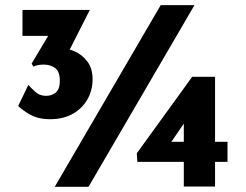

<svg xmlns="http://www.w3.org/2000/svg" viewBox="-20 -718 944 738"><path d="M172.9 -259.8Q127 -259.8 96.2 -277.3Q65.4 -294.9 49.8 -310.5L88.9 -391.6Q96.7 -382.8 114.3 -366.2Q131.8 -349.6 157.2 -349.6Q178.7 -349.6 194.3 -362.3Q210 -375 210 -407.2Q210 -443.4 191.9 -456.5Q173.8 -469.7 148.4 -469.7Q134.8 -469.7 124 -467.3Q113.3 -464.8 108.4 -461.9L101.6 -473.6L176.8 -599.6L206.1 -580.1H66.4V-679.7H325.2L221.7 -475.6L131.8 -502.9Q145.5 -514.6 163.6 -523.9Q181.6 -533.2 209 -533.2Q238.3 -533.2 267.1 -520.5Q295.9 -507.8 315.9 -481.4Q335.9 -455.1 335.9 -413.1Q335.9 -371.1 315.9 -335.9Q295.9 -300.8 259.3 -280.3Q222.7 -259.8 172.9 -259.8ZM727.5 -698.2 320.3 0H190.4L597.7 -698.2ZM854.5 -172.9V-95.7H507.8L505.9 -128.9L718.8 -422.9H806.6V-1H686.5V-279.3L716.8 -287.1L604.5 -123L586.9 -172.9Z"/></svg>

Font: Josefin Sans CFJ
Style: Bold
Weight: 700
Designer: Santiago Orozco
Foundry: Typemade
Version: Version 2.001